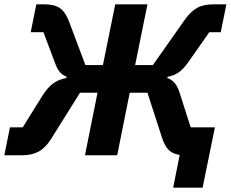

<svg xmlns="http://www.w3.org/2000/svg" viewBox="-26 -718 1067 888"><path d="M775 150 812 -37 844 0H829Q784 0 760 -19.5Q736 -39 722 -85L656 -289H574L516 0H367L425 -289H344L210 -75Q185 -35 153.5 -17.5Q122 0 78 0H-6L20 -129H79L170 -275Q193 -312 219 -331.5Q245 -351 281 -357L282 -363Q263 -371 251.5 -384Q240 -397 231 -420L175 -569H116L142 -698H179Q227 -698 252.5 -679.5Q278 -661 295 -614L369 -417H450L507 -698H656L599 -417H681L829 -627Q856 -665 885.5 -681.5Q915 -698 962 -698H1021L995 -569H942L843 -428Q821 -397 799.5 -382.5Q778 -368 749 -363L748 -357Q768 -350 781.5 -334.5Q795 -319 804 -291L856 -129H968L911 150Z"/></svg>

Font: IBM Plex Sans
Style: Bold Italic
Weight: 700
Italic angle: -11.31°
Designer: Mike Abbink, Paul van der Laan, Pieter van Rosmalen
Foundry: Bold Monday
Version: Version 3.201